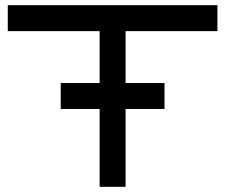

<svg xmlns="http://www.w3.org/2000/svg" viewBox="-20 -720 868 740"><path d="M614 -400H464V-600H818V-700H10V-600H364V-400H214V-300H364V0H464V-300H614Z"/></svg>

Font: Bruno Ace
Style: Regular
Weight: 400
Designer: Astigmatic (AOETI)
Foundry: Astigmatic (AOETI)
Version: Version 1.000